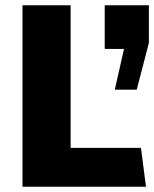

<svg xmlns="http://www.w3.org/2000/svg" viewBox="-20 -706 583 726"><path d="M247 -686V-147H513L532 0H65V-686ZM449 -521H376V-686H543V-544L497 -367H414Z"/></svg>

Font: Chivo ExtraBold
Style: Regular
Weight: 800
Designer: Hector Gatti
Foundry: Omnibus-Type
Version: Version 1.007